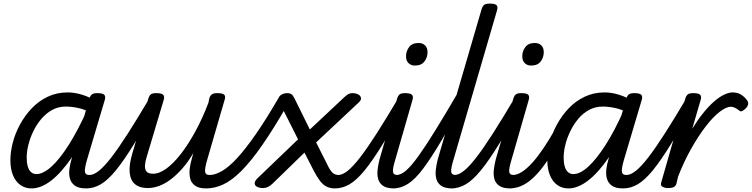

<svg xmlns="http://www.w3.org/2000/svg" viewBox="-20 -1035 4197 1072"><path d="M156 17Q121 17 94 -2Q67 -21 52.5 -56.5Q38 -92 38 -140Q38 -187 51.5 -239Q65 -291 92 -340.5Q119 -390 157.5 -430.5Q196 -471 246.5 -495Q297 -519 358 -519Q397 -519 440.5 -505.5Q484 -492 519 -468L503 -398Q455 -424 417 -432Q379 -440 347 -440Q306 -440 272 -421.5Q238 -403 211.5 -372Q185 -341 166.5 -303Q148 -265 138.5 -226.5Q129 -188 129 -155Q129 -127 135 -106Q141 -85 153.5 -74Q166 -63 183 -63Q221 -63 267 -104.5Q313 -146 363.5 -225.5Q414 -305 465 -418L500 -376Q442 -244 382 -157Q322 -70 265.5 -26.5Q209 17 156 17ZM462 17Q419 17 398 1.5Q377 -14 370.5 -38Q364 -62 367.5 -90.5Q371 -119 379 -145L479 -484Q485 -503 494.5 -509Q504 -515 523 -515Q553 -515 562 -506Q571 -497 565 -477L467 -147Q452 -96 454 -77Q456 -58 479 -58Q493 -58 500 -46.5Q507 -35 505.5 -20.5Q504 -6 493.5 5.5Q483 17 462 17Z M461 17Q447 17 440.5 5.5Q434 -6 435.5 -20.5Q437 -35 448 -46.5Q459 -58 480 -58Q503 -58 532.5 -81.5Q562 -105 601.5 -156Q641 -207 694.5 -290.5Q748 -374 819 -494Q827 -508 841.5 -506.5Q856 -505 865.5 -494.5Q875 -484 867 -471Q788 -328 730 -233.5Q672 -139 627 -84Q582 -29 542.5 -6Q503 17 461 17Z M805 15Q760 15 734 -6.5Q708 -28 704 -71.5Q700 -115 719 -179L808 -484Q814 -503 823.5 -509Q833 -515 852 -515Q882 -515 891 -506Q900 -497 894 -477L799 -159Q791 -134 789.5 -112Q788 -90 798 -77.5Q808 -65 835 -65Q870 -65 910 -94.5Q950 -124 991 -177Q1032 -230 1071.5 -302.5Q1111 -375 1144 -462L1148 -484Q1154 -503 1164 -509Q1174 -515 1193 -515Q1223 -515 1232 -506Q1241 -497 1234 -477L1138 -147Q1123 -96 1125 -77Q1127 -58 1149 -58Q1163 -58 1170 -46.5Q1177 -35 1175.5 -20.5Q1174 -6 1163 5.5Q1152 17 1131 17Q1090 17 1069 1.5Q1048 -14 1042 -38Q1036 -62 1039 -90.5Q1042 -119 1050 -145L1059 -180Q1031 -132 999.5 -96Q968 -60 935.5 -35Q903 -10 870 2.5Q837 15 805 15Z M1131 17Q1117 17 1111.5 5.5Q1106 -6 1108 -20.5Q1110 -35 1120.5 -46.5Q1131 -58 1150 -58Q1182 -58 1221 -81Q1260 -104 1306.5 -155Q1353 -206 1410.5 -289Q1468 -372 1538 -493Q1545 -503 1556 -503Q1567 -503 1577 -496.5Q1587 -490 1591.5 -479.5Q1596 -469 1588 -456Q1509 -318 1445 -226Q1381 -134 1327.5 -80.5Q1274 -27 1226 -5Q1178 17 1131 17Z M1851 17Q1824 17 1803.5 7Q1783 -3 1765.5 -26.5Q1748 -50 1728 -89L1680 -183L1501 -9Q1487 4 1474.5 9.5Q1462 15 1448 15Q1430 15 1416.5 8.5Q1403 2 1402 -10.5Q1401 -23 1417 -39L1644 -257L1542 -460Q1529 -487 1544 -501Q1559 -515 1586 -515Q1598 -515 1606.5 -509.5Q1615 -504 1623 -488L1710 -312L1901 -491Q1915 -504 1924.5 -509.5Q1934 -515 1947 -515Q1966 -515 1979.5 -508Q1993 -501 1995.5 -488.5Q1998 -476 1981 -461L1745 -240L1805 -121Q1816 -97 1826 -83Q1836 -69 1846.5 -63.5Q1857 -58 1869 -58Q1883 -58 1889 -46.5Q1895 -35 1893 -20.5Q1891 -6 1880.5 5.5Q1870 17 1851 17Z M1850 17Q1836 17 1829.5 5.5Q1823 -6 1824.5 -20.5Q1826 -35 1837 -46.5Q1848 -58 1869 -58Q1892 -58 1921.5 -81.5Q1951 -105 1990.5 -156Q2030 -207 2083.5 -290.5Q2137 -374 2208 -494Q2216 -508 2230.5 -506.5Q2245 -505 2254.5 -494.5Q2264 -484 2256 -471Q2177 -328 2119 -233.5Q2061 -139 2016 -84Q1971 -29 1931.5 -6Q1892 17 1850 17Z M2180 17Q2139 17 2118 2Q2097 -13 2091 -37Q2085 -61 2088.5 -89.5Q2092 -118 2099 -145L2197 -484Q2203 -503 2212.5 -509Q2222 -515 2241 -515Q2271 -515 2280 -506Q2289 -497 2283 -477L2188 -147Q2172 -95 2174 -76.5Q2176 -58 2199 -58Q2213 -58 2220 -46.5Q2227 -35 2225 -20.5Q2223 -6 2212 5.5Q2201 17 2180 17ZM2296 -669Q2275 -669 2261 -682.5Q2247 -696 2247 -721Q2247 -749 2264 -772Q2281 -795 2317 -795Q2339 -795 2353 -782Q2367 -769 2367 -743Q2367 -715 2350 -692Q2333 -669 2296 -669Z M2175 17Q2161 17 2154.5 5.5Q2148 -6 2149.5 -20.5Q2151 -35 2162 -46.5Q2173 -58 2194 -58Q2219 -58 2248.5 -84Q2278 -110 2318 -166Q2358 -222 2414 -312.5Q2470 -403 2546 -534Q2554 -547 2568 -545.5Q2582 -544 2591 -533.5Q2600 -523 2592 -510Q2508 -357 2448 -255.5Q2388 -154 2343 -94Q2298 -34 2258 -8.5Q2218 17 2175 17Z M2505 17Q2464 17 2443 2Q2422 -13 2416 -37Q2410 -61 2413.5 -89.5Q2417 -118 2424 -145L2669 -984Q2675 -1003 2685 -1009Q2695 -1015 2714 -1015Q2744 -1015 2752.5 -1006Q2761 -997 2755 -977L2513 -147Q2497 -95 2499 -76.5Q2501 -58 2524 -58Q2538 -58 2545 -46.5Q2552 -35 2550 -20.5Q2548 -6 2537 5.5Q2526 17 2505 17Z M2499 17Q2485 17 2478.5 5.5Q2472 -6 2473.5 -20.5Q2475 -35 2486 -46.5Q2497 -58 2518 -58Q2541 -58 2570.5 -81.5Q2600 -105 2639.5 -156Q2679 -207 2732.5 -290.5Q2786 -374 2857 -494Q2865 -508 2879.5 -506.5Q2894 -505 2903.5 -494.5Q2913 -484 2905 -471Q2826 -328 2768 -233.5Q2710 -139 2665 -84Q2620 -29 2580.5 -6Q2541 17 2499 17Z M2829 17Q2788 17 2767 2Q2746 -13 2740 -37Q2734 -61 2737.5 -89.5Q2741 -118 2748 -145L2846 -484Q2852 -503 2861.5 -509Q2871 -515 2890 -515Q2920 -515 2929 -506Q2938 -497 2932 -477L2837 -147Q2821 -95 2823 -76.5Q2825 -58 2848 -58Q2862 -58 2869 -46.5Q2876 -35 2874 -20.5Q2872 -6 2861 5.5Q2850 17 2829 17ZM2945 -669Q2924 -669 2910 -682.5Q2896 -696 2896 -721Q2896 -749 2913 -772Q2930 -795 2966 -795Q2988 -795 3002 -782Q3016 -769 3016 -743Q3016 -715 2999 -692Q2982 -669 2945 -669Z M2824 17Q2810 17 2803.5 5.5Q2797 -6 2798.5 -20.5Q2800 -35 2811 -46.5Q2822 -58 2843 -58Q2868 -58 2896 -76.5Q2924 -95 2953.5 -128Q2983 -161 3014 -207Q3045 -253 3077 -309Q3084 -322 3098 -320.5Q3112 -319 3121 -309Q3130 -299 3123 -286Q3083 -210 3046 -153Q3009 -96 2973.5 -58.5Q2938 -21 2901.5 -2Q2865 17 2824 17Z M3154 17Q3118 17 3091.5 -2Q3065 -21 3050.5 -56.5Q3036 -92 3036 -140Q3036 -187 3049.5 -239Q3063 -291 3090 -340.5Q3117 -390 3155.5 -430.5Q3194 -471 3244.5 -495Q3295 -519 3356 -519Q3395 -519 3438 -505.5Q3481 -492 3517 -468L3501 -398Q3453 -424 3415 -432Q3377 -440 3345 -440Q3304 -440 3269.5 -421.5Q3235 -403 3209 -372Q3183 -341 3164.5 -303Q3146 -265 3136.5 -226.5Q3127 -188 3127 -155Q3127 -127 3133 -106Q3139 -85 3151.5 -74Q3164 -63 3181 -63Q3219 -63 3264.5 -104.5Q3310 -146 3361 -225.5Q3412 -305 3462 -418L3498 -376Q3440 -244 3380 -157Q3320 -70 3263 -26.5Q3206 17 3154 17ZM3459 17Q3417 17 3396 1.5Q3375 -14 3368.5 -38Q3362 -62 3365.5 -90.5Q3369 -119 3377 -145L3477 -484Q3483 -503 3492.5 -509Q3502 -515 3521 -515Q3551 -515 3560 -506Q3569 -497 3563 -477L3465 -147Q3450 -96 3452 -77Q3454 -58 3477 -58Q3491 -58 3498 -46.5Q3505 -35 3503.5 -20.5Q3502 -6 3491 5.5Q3480 17 3459 17Z M3459 17Q3445 17 3438.5 5.5Q3432 -6 3433.5 -20.5Q3435 -35 3446 -46.5Q3457 -58 3478 -58Q3501 -58 3530.5 -81.5Q3560 -105 3599.5 -156Q3639 -207 3692.5 -290.5Q3746 -374 3817 -494Q3825 -508 3839.5 -506.5Q3854 -505 3863.5 -494.5Q3873 -484 3865 -471Q3786 -328 3728 -233.5Q3670 -139 3625 -84Q3580 -29 3540.5 -6Q3501 17 3459 17Z M3710 15Q3693 15 3679.5 8Q3666 1 3672 -17L3806 -484Q3812 -503 3821.5 -509Q3831 -515 3850 -515Q3880 -515 3889 -506Q3898 -497 3892 -477L3845 -316Q3875 -365 3905.5 -403Q3936 -441 3965.5 -467Q3995 -493 4022 -506Q4049 -519 4071 -519Q4098 -519 4118.5 -506Q4139 -493 4151 -475Q4159 -465 4157 -453.5Q4155 -442 4145 -431Q4134 -420 4124 -415Q4114 -410 4106 -419Q4096 -427 4084 -433Q4072 -439 4061 -439Q4035 -439 3998 -410.5Q3961 -382 3920.5 -329.5Q3880 -277 3839.5 -205.5Q3799 -134 3766 -49L3757 -11Q3754 2 3743.5 8.5Q3733 15 3710 15Z"/></svg>

Font: Playwrite AU NSW
Style: Regular
Weight: 400
Designer: Veronika Burian, José Scaglione
Foundry: TypeTogether
Version: Version 1.002